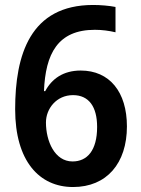

<svg xmlns="http://www.w3.org/2000/svg" viewBox="-20 -743 569 773"><path d="M41 -303C41 -95 138 10 274 10C410 10 491 -86 491 -234C491 -373 421 -459 305 -459C234 -459 188 -425 162 -376H157C163 -526 212 -623 362 -623C391 -623 420 -619 445 -613V-715C420 -720 384 -723 355 -723C102 -723 41 -523 41 -303ZM272 -93C200 -93 165 -175 165 -250C165 -305 207 -360 274 -360C338 -360 371 -313 371 -232C371 -137 331 -93 272 -93Z"/></svg>

Font: Noto Sans Myanmar SemiCondensed SemiBold
Style: Regular
Weight: 600
Width: 4
Designer: Monotype Design Team
Foundry: Monotype Imaging Inc.
Version: Version 2.107